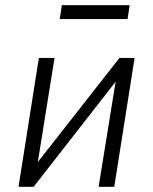

<svg xmlns="http://www.w3.org/2000/svg" viewBox="-20 -716 587 736"><path d="M51 0 129 -494H189L123 -82H115L438 -494H496L418 0H358L425 -414H432L109 0ZM209 -643 217 -696H477L469 -643Z"/></svg>

Font: Nunito Sans 7pt Condensed Light
Style: Italic
Weight: 300
Width: 3
Italic angle: -9°
Designer: Vernon Adams
Foundry: Vernon Adams
Version: Version 3.101;gftools[0.9.27]